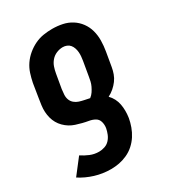

<svg xmlns="http://www.w3.org/2000/svg" viewBox="-182 -630 863 955"><g transform="rotate(-30 250.0 -152.5)"><path d="M173 223Q126 223 82 209.5Q38 196 1 172L69 84Q90 98 114 108Q138 118 165 118Q181 118 197.5 112.5Q214 107 225.5 94.5Q237 82 243.5 66Q250 50 253 34Q256 15 251 -2.5Q246 -20 231 -28.5Q216 -37 198 -40Q180 -43 162.5 -47.5Q145 -52 128 -57.5Q111 -63 96.5 -72Q82 -81 69.5 -93.5Q57 -106 48.5 -121Q40 -136 35.5 -153Q31 -170 30 -188Q29 -206 31.5 -225Q34 -244 37 -262L50 -343Q55 -368 63 -393Q71 -418 86 -440Q101 -462 122 -479.5Q143 -497 167 -508.5Q191 -520 216.5 -524Q242 -528 267 -528Q297 -528 325.5 -522Q354 -516 377.5 -501Q401 -486 417.5 -463.5Q434 -441 441.5 -413.5Q449 -386 448.5 -356Q448 -326 443 -297L429 -215Q426 -197 419.5 -179Q413 -161 401.5 -145.5Q390 -130 375 -117Q360 -104 342 -95Q355 -82 363.5 -65.5Q372 -49 375.5 -30.5Q379 -12 379 7.5Q379 27 376 47Q372 70 363.5 93.5Q355 117 341.5 138Q328 159 309 176Q290 193 267 203.5Q244 214 220.5 218.5Q197 223 173 223ZM259 -135Q271 -144 279 -156Q287 -168 293 -180.5Q299 -193 302 -206Q305 -219 307 -232L321 -314Q323 -326 324 -338Q325 -350 324 -362Q323 -374 319 -385.5Q315 -397 308 -405.5Q301 -414 290 -418.5Q279 -423 267 -423Q249 -423 231 -415.5Q213 -408 200.5 -393.5Q188 -379 182 -361.5Q176 -344 173 -326L159 -245Q157 -230 156 -214.5Q155 -199 160 -185.5Q165 -172 176 -162.5Q187 -153 201 -148.5Q215 -144 230 -141Q245 -138 259 -135Z"/></g></svg>

Font: Iosevka Curly Extrabold
Style: Italic
Weight: 800
Italic angle: -9°
Monospace: yes
Designer: Belleve Invis
Foundry: Belleve Invis
Version: Version 22.1.2; ttfautohint (v1.8.4)